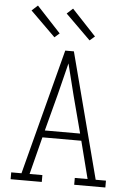

<svg xmlns="http://www.w3.org/2000/svg" viewBox="-63 -1016 726 1062"><g transform="rotate(5 300.0 -485.0)"><path d="M37 0V-38H94L276 -735H324L506 -38H563V0H390V-38H461L408 -246H192L139 -38H210V0ZM202 -285H398L344 -490Q333 -534 322 -578Q311 -622 300 -666Q289 -622 278 -578Q267 -534 256 -490ZM405 -803 266 -940 299 -970 433 -827ZM210 -803 71 -940 104 -970 237 -827Z"/></g></svg>

Font: Iosevka Etoile Extralight
Style: Regular
Weight: 200
Designer: Belleve Invis
Foundry: Belleve Invis
Version: Version 22.1.2; ttfautohint (v1.8.4)